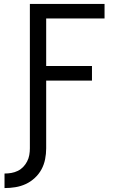

<svg xmlns="http://www.w3.org/2000/svg" viewBox="-20 -755 640 977"><path d="M3 202V128Q21 128 38 125Q55 122 70.5 114.5Q86 107 98 94.5Q110 82 118 66.5Q126 51 129 34Q132 17 132 0V-735H512V-661H215V-419H448V-345H215V0Q215 28 209.5 55.5Q204 83 191 107Q178 131 157 150.5Q136 170 111 181.5Q86 193 58.5 197.5Q31 202 3 202Z"/></svg>

Font: Zed Sans Extended
Style: Regular
Weight: 400
Width: 7
Designer: Belleve Invis
Foundry: Belleve Invis
Version: Version 1.0.0; ttfautohint (v1.8.4)